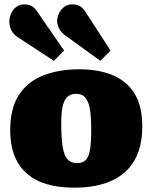

<svg xmlns="http://www.w3.org/2000/svg" viewBox="-20 -850 702 884"><path d="M322 14Q226 14 160.5 -15Q95 -44 61 -103Q27 -162 27 -251Q27 -352 67.5 -413.5Q108 -475 180 -503Q252 -531 345 -531Q430 -531 495 -505.5Q560 -480 597.5 -422.5Q635 -365 635 -268Q635 -174 599 -111.5Q563 -49 493 -17.5Q423 14 322 14ZM335 -99Q363 -99 376.5 -115Q390 -131 395 -164.5Q400 -198 400 -251Q400 -304 395.5 -337Q391 -370 381.5 -387.5Q372 -405 359.5 -411.5Q347 -418 330 -418Q310 -418 294.5 -407.5Q279 -397 270.5 -368.5Q262 -340 262 -285Q262 -219 268 -177.5Q274 -136 290 -117.5Q306 -99 335 -99ZM228 -570 63 -678Q41 -692 32 -711.5Q23 -731 23 -750Q23 -768 30.5 -786.5Q38 -805 54 -817.5Q70 -830 93 -830Q110 -830 124 -823Q138 -816 152 -796L275 -617ZM442 -570 283 -685Q261 -701 252 -719Q243 -737 243 -753Q243 -768 250.5 -786Q258 -804 274 -817Q290 -830 313 -830Q331 -830 345.5 -823Q360 -816 373 -796L489 -617Z"/></svg>

Font: Literata Black
Style: Regular
Weight: 900
Designer: Latin by Veronika Burian and Jose Scaglione. Greek by Irene Vlachou. Cyrillic by Vera Evstafieva.
Foundry: TypeTogether
Version: Version 3.103;gftools[0.9.29]